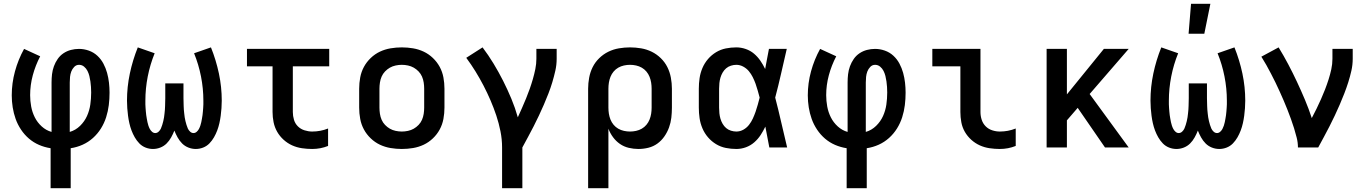

<svg xmlns="http://www.w3.org/2000/svg" viewBox="-20 -778 7240 1013"><path d="M247 215V4Q215 -1 186 -13.5Q157 -26 133 -46.5Q109 -67 91 -94Q73 -121 62.5 -150.5Q52 -180 47 -211.5Q42 -243 42 -275Q42 -339 59 -401.5Q76 -464 107 -520L192 -481Q167 -433 153 -381Q139 -329 139 -276Q139 -246 144.5 -216Q150 -186 163.5 -159Q177 -132 200 -111Q223 -90 252 -82V-343Q252 -365 254.5 -386.5Q257 -408 264.5 -428.5Q272 -449 284.5 -467Q297 -485 315 -497Q333 -509 354 -514.5Q375 -520 397 -520Q423 -520 448.5 -511Q474 -502 493.5 -484Q513 -466 525.5 -442.5Q538 -419 545 -393.5Q552 -368 555 -341.5Q558 -315 558 -289Q558 -256 554 -223.5Q550 -191 540 -159.5Q530 -128 512.5 -100Q495 -72 470.5 -50Q446 -28 416 -14.5Q386 -1 353 4V215ZM348 -82Q379 -91 402.5 -114Q426 -137 439 -166Q452 -195 456.5 -226.5Q461 -258 461 -290Q461 -305 460 -319.5Q459 -334 457 -348.5Q455 -363 451.5 -377Q448 -391 441.5 -404Q435 -417 423.5 -426.5Q412 -436 397 -436Q382 -436 371.5 -425Q361 -414 356 -400.5Q351 -387 349.5 -372.5Q348 -358 348 -343Z M787 8Q767 8 748 0.5Q729 -7 715 -21.5Q701 -36 691 -53.5Q681 -71 674 -89.5Q667 -108 662.5 -128Q658 -148 655.5 -167.5Q653 -187 651.5 -207Q650 -227 650 -247Q650 -319 665 -390Q680 -461 707 -528L796 -497Q772 -438 759.5 -374.5Q747 -311 747 -247Q747 -237 747 -227.5Q747 -218 748 -208.5Q749 -199 749.5 -189.5Q750 -180 751.5 -170.5Q753 -161 754.5 -152Q756 -143 758 -133.5Q760 -124 763 -115Q766 -106 770.5 -97.5Q775 -89 782.5 -82.5Q790 -76 799 -76Q809 -76 817 -83.5Q825 -91 829 -100Q833 -109 836 -119Q839 -129 841.5 -139Q844 -149 845.5 -159Q847 -169 848 -179Q849 -189 850 -199Q851 -209 851 -219Q851 -229 851.5 -239.5Q852 -250 852 -260V-338H948V-260Q948 -250 948.5 -239.5Q949 -229 949 -219Q949 -209 950 -199Q951 -189 952 -179Q953 -169 954.5 -159Q956 -149 958.5 -139Q961 -129 964 -119Q967 -109 971 -100Q975 -91 983 -83.5Q991 -76 1001 -76Q1010 -76 1017.5 -82.5Q1025 -89 1029.5 -97.5Q1034 -106 1037 -115Q1040 -124 1042 -133.5Q1044 -143 1045.5 -152Q1047 -161 1048.5 -170.5Q1050 -180 1050.5 -189.5Q1051 -199 1052 -208.5Q1053 -218 1053 -227.5Q1053 -237 1053 -247Q1053 -311 1040.5 -374.5Q1028 -438 1004 -497L1093 -528Q1120 -461 1135 -390Q1150 -319 1150 -247Q1150 -227 1148.5 -207Q1147 -187 1144.5 -167.5Q1142 -148 1137.5 -128Q1133 -108 1126 -89.5Q1119 -71 1109 -53.5Q1099 -36 1085 -21.5Q1071 -7 1052 0.5Q1033 8 1013 8Q993 8 974 0.5Q955 -7 941 -21Q927 -35 917 -53Q907 -71 900 -89Q893 -71 883 -53Q873 -35 859 -21Q845 -7 826 0.5Q807 8 787 8Z M1627 8Q1600 8 1573 4Q1546 0 1521.5 -11Q1497 -22 1476.5 -40.5Q1456 -59 1442.5 -82.5Q1429 -106 1423.5 -133Q1418 -160 1418 -187V-428H1283V-520H1717V-428H1525V-187Q1525 -166 1531 -146Q1537 -126 1551.5 -111.5Q1566 -97 1586.5 -90.5Q1607 -84 1627 -84Q1649 -84 1670 -88Q1691 -92 1711 -100V-8Q1691 0 1670 4Q1649 8 1627 8Z M2100 8Q2070 8 2040.5 3Q2011 -2 1984.5 -14.5Q1958 -27 1936 -48Q1914 -69 1900 -95Q1886 -121 1880.5 -150.5Q1875 -180 1875 -210V-310Q1875 -340 1880.5 -369.5Q1886 -399 1900 -425Q1914 -451 1936 -472Q1958 -493 1984.5 -505.5Q2011 -518 2040.5 -523Q2070 -528 2100 -528Q2130 -528 2159.5 -523Q2189 -518 2215.5 -505.5Q2242 -493 2264 -472Q2286 -451 2300 -425Q2314 -399 2319.5 -369.5Q2325 -340 2325 -310V-210Q2325 -180 2319.5 -150.5Q2314 -121 2300 -95Q2286 -69 2264 -48Q2242 -27 2215.5 -14.5Q2189 -2 2159.5 3Q2130 8 2100 8ZM2100 -84Q2116 -84 2132.5 -87.5Q2149 -91 2163 -99Q2177 -107 2188.5 -119Q2200 -131 2206.5 -146Q2213 -161 2215.5 -177.5Q2218 -194 2218 -210V-310Q2218 -326 2215.5 -342.5Q2213 -359 2206.5 -374Q2200 -389 2188.5 -401Q2177 -413 2163 -421Q2149 -429 2132.5 -432.5Q2116 -436 2100 -436Q2084 -436 2067.5 -432.5Q2051 -429 2037 -421Q2023 -413 2011.5 -401Q2000 -389 1993.5 -374Q1987 -359 1984.5 -342.5Q1982 -326 1982 -310V-210Q1982 -194 1984.5 -177.5Q1987 -161 1993.5 -146Q2000 -131 2011.5 -119Q2023 -107 2037 -99Q2051 -91 2067.5 -87.5Q2084 -84 2100 -84Z M2629 215V0Q2629 -43 2620.5 -85.5Q2612 -128 2598.5 -168.5Q2585 -209 2568 -248.5Q2551 -288 2531 -326.5Q2511 -365 2488.5 -401.5Q2466 -438 2440 -473L2526 -528Q2557 -487 2584 -442.5Q2611 -398 2634.5 -351.5Q2658 -305 2678 -257Q2698 -209 2712 -159Q2723 -183 2734 -208Q2745 -233 2755.5 -258.5Q2766 -284 2775 -309.5Q2784 -335 2791.5 -361Q2799 -387 2804.5 -414Q2810 -441 2810 -468V-520H2917V-468Q2917 -436 2910 -405Q2903 -374 2894 -344Q2885 -314 2873.5 -284.5Q2862 -255 2849.5 -226Q2837 -197 2823.5 -168.5Q2810 -140 2795.5 -111.5Q2781 -83 2766 -55.5Q2751 -28 2736 0V215Z M3083 215V-310Q3083 -339 3088.5 -368.5Q3094 -398 3107 -424Q3120 -450 3141.5 -471Q3163 -492 3189.5 -505Q3216 -518 3245.5 -523Q3275 -528 3304 -528Q3333 -528 3362.5 -523Q3392 -518 3418.5 -505Q3445 -492 3466.5 -471Q3488 -450 3501 -424Q3514 -398 3519.5 -368.5Q3525 -339 3525 -310V-210Q3525 -183 3522 -157Q3519 -131 3510 -106Q3501 -81 3485.5 -58.5Q3470 -36 3448.5 -20.5Q3427 -5 3401 1.5Q3375 8 3348 8Q3323 8 3297.5 2Q3272 -4 3251 -18.5Q3230 -33 3214.5 -54Q3199 -75 3190 -99V215ZM3304 -84Q3320 -84 3336 -87.5Q3352 -91 3366 -99Q3380 -107 3390.5 -119.5Q3401 -132 3407 -147Q3413 -162 3415.5 -178Q3418 -194 3418 -210V-310Q3418 -326 3415.5 -342Q3413 -358 3407 -373Q3401 -388 3390.5 -400.5Q3380 -413 3366 -421Q3352 -429 3336 -432.5Q3320 -436 3304 -436Q3288 -436 3272 -432.5Q3256 -429 3242 -421Q3228 -413 3217.5 -400.5Q3207 -388 3201 -373Q3195 -358 3192.5 -342Q3190 -326 3190 -310V-210Q3190 -194 3192.5 -178Q3195 -162 3201 -147Q3207 -132 3217.5 -119.5Q3228 -107 3242 -99Q3256 -91 3272 -87.5Q3288 -84 3304 -84Z M3865 8Q3837 8 3809.5 2.5Q3782 -3 3758 -17.5Q3734 -32 3715.5 -53.5Q3697 -75 3686 -101Q3675 -127 3671 -154.5Q3667 -182 3667 -210V-310Q3667 -338 3671 -365.5Q3675 -393 3686 -419Q3697 -445 3715.5 -466.5Q3734 -488 3758 -502.5Q3782 -517 3809.5 -522.5Q3837 -528 3865 -528Q3890 -528 3914.5 -519.5Q3939 -511 3958 -495Q3977 -479 3991.5 -458Q4006 -437 4017 -414Q4022 -441 4027 -467.5Q4032 -494 4037 -520H4131Q4116 -456 4101.5 -391.5Q4087 -327 4070 -263Q4087 -198 4102 -132Q4117 -66 4133 0H4039Q4034 -27 4028.5 -55Q4023 -83 4018 -110Q4007 -87 3993 -65.5Q3979 -44 3959.5 -27Q3940 -10 3915.5 -1Q3891 8 3865 8ZM3865 -84Q3885 -84 3902.5 -94Q3920 -104 3932 -119.5Q3944 -135 3952 -152.5Q3960 -170 3966.5 -188.5Q3973 -207 3978 -225.5Q3983 -244 3988 -263Q3983 -281 3978 -299.5Q3973 -318 3966.5 -336Q3960 -354 3951.5 -371Q3943 -388 3931 -402.5Q3919 -417 3901.5 -426.5Q3884 -436 3865 -436Q3851 -436 3836.5 -431.5Q3822 -427 3811 -417.5Q3800 -408 3792.5 -395Q3785 -382 3781 -368Q3777 -354 3775.5 -339.5Q3774 -325 3774 -310V-210Q3774 -195 3775.5 -180.5Q3777 -166 3781 -152Q3785 -138 3792.5 -125Q3800 -112 3811 -102.5Q3822 -93 3836.5 -88.5Q3851 -84 3865 -84Z M4447 215V4Q4415 -1 4386 -13.5Q4357 -26 4333 -46.5Q4309 -67 4291 -94Q4273 -121 4262.5 -150.5Q4252 -180 4247 -211.5Q4242 -243 4242 -275Q4242 -339 4259 -401.5Q4276 -464 4307 -520L4392 -481Q4367 -433 4353 -381Q4339 -329 4339 -276Q4339 -246 4344.5 -216Q4350 -186 4363.5 -159Q4377 -132 4400 -111Q4423 -90 4452 -82V-343Q4452 -365 4454.5 -386.5Q4457 -408 4464.5 -428.5Q4472 -449 4484.5 -467Q4497 -485 4515 -497Q4533 -509 4554 -514.5Q4575 -520 4597 -520Q4623 -520 4648.5 -511Q4674 -502 4693.5 -484Q4713 -466 4725.5 -442.5Q4738 -419 4745 -393.5Q4752 -368 4755 -341.5Q4758 -315 4758 -289Q4758 -256 4754 -223.5Q4750 -191 4740 -159.5Q4730 -128 4712.5 -100Q4695 -72 4670.5 -50Q4646 -28 4616 -14.5Q4586 -1 4553 4V215ZM4548 -82Q4579 -91 4602.5 -114Q4626 -137 4639 -166Q4652 -195 4656.5 -226.5Q4661 -258 4661 -290Q4661 -305 4660 -319.5Q4659 -334 4657 -348.5Q4655 -363 4651.5 -377Q4648 -391 4641.5 -404Q4635 -417 4623.5 -426.5Q4612 -436 4597 -436Q4582 -436 4571.5 -425Q4561 -414 4556 -400.5Q4551 -387 4549.5 -372.5Q4548 -358 4548 -343Z M5255 8Q5228 8 5201 4Q5174 0 5149.5 -11Q5125 -22 5104.5 -40.5Q5084 -59 5070.5 -82.5Q5057 -106 5052 -133Q5047 -160 5047 -187V-428H4899V-520H5153V-187Q5153 -166 5159.5 -146Q5166 -126 5180.5 -111.5Q5195 -97 5215 -90.5Q5235 -84 5255 -84Q5277 -84 5298 -88Q5319 -92 5339 -100V-8Q5319 0 5298 4Q5277 8 5255 8Z M5810 0 5666 -209 5609 -143V0H5502V-520H5609V-280L5804 -520H5935L5729 -282L5935 0Z M6187 8Q6167 8 6148 0.5Q6129 -7 6115 -21.5Q6101 -36 6091 -53.5Q6081 -71 6074 -89.5Q6067 -108 6062.5 -128Q6058 -148 6055.5 -167.5Q6053 -187 6051.5 -207Q6050 -227 6050 -247Q6050 -319 6065 -390Q6080 -461 6107 -528L6196 -497Q6172 -438 6159.5 -374.5Q6147 -311 6147 -247Q6147 -237 6147 -227.5Q6147 -218 6148 -208.5Q6149 -199 6149.5 -189.5Q6150 -180 6151.5 -170.5Q6153 -161 6154.5 -152Q6156 -143 6158 -133.5Q6160 -124 6163 -115Q6166 -106 6170.5 -97.5Q6175 -89 6182.5 -82.5Q6190 -76 6199 -76Q6209 -76 6217 -83.5Q6225 -91 6229 -100Q6233 -109 6236 -119Q6239 -129 6241.5 -139Q6244 -149 6245.5 -159Q6247 -169 6248 -179Q6249 -189 6250 -199Q6251 -209 6251 -219Q6251 -229 6251.5 -239.5Q6252 -250 6252 -260V-338H6348V-260Q6348 -250 6348.5 -239.5Q6349 -229 6349 -219Q6349 -209 6350 -199Q6351 -189 6352 -179Q6353 -169 6354.5 -159Q6356 -149 6358.5 -139Q6361 -129 6364 -119Q6367 -109 6371 -100Q6375 -91 6383 -83.5Q6391 -76 6401 -76Q6410 -76 6417.5 -82.5Q6425 -89 6429.5 -97.5Q6434 -106 6437 -115Q6440 -124 6442 -133.5Q6444 -143 6445.5 -152Q6447 -161 6448.5 -170.5Q6450 -180 6450.5 -189.5Q6451 -199 6452 -208.5Q6453 -218 6453 -227.5Q6453 -237 6453 -247Q6453 -311 6440.5 -374.5Q6428 -438 6404 -497L6493 -528Q6520 -461 6535 -390Q6550 -319 6550 -247Q6550 -227 6548.5 -207Q6547 -187 6544.5 -167.5Q6542 -148 6537.5 -128Q6533 -108 6526 -89.5Q6519 -71 6509 -53.5Q6499 -36 6485 -21.5Q6471 -7 6452 0.5Q6433 8 6413 8Q6393 8 6374 0.5Q6355 -7 6341 -21Q6327 -35 6317 -53Q6307 -71 6300 -89Q6293 -71 6283 -53Q6273 -35 6259 -21Q6245 -7 6226 0.5Q6207 8 6187 8ZM6251 -600 6264 -758H6366L6334 -600Z M6828 0Q6828 -26 6821.5 -51.5Q6815 -77 6807.5 -101.5Q6800 -126 6791 -150.5Q6782 -175 6772.5 -199.5Q6763 -224 6752.5 -248Q6742 -272 6731.5 -295.5Q6721 -319 6709.5 -342.5Q6698 -366 6686 -389Q6674 -412 6661.5 -434.5Q6649 -457 6635 -479L6726 -528Q6753 -484 6777 -438.5Q6801 -393 6823 -346Q6845 -299 6865 -251.5Q6885 -204 6901 -155Q6914 -179 6926 -204Q6938 -229 6949.5 -254.5Q6961 -280 6971 -306Q6981 -332 6989.5 -358.5Q6998 -385 7004 -412.5Q7010 -440 7010 -468V-520H7117V-468Q7117 -436 7110 -405Q7103 -374 7093.5 -344Q7084 -314 7072.5 -284.5Q7061 -255 7048.5 -226Q7036 -197 7022.5 -168.5Q7009 -140 6994.5 -111.5Q6980 -83 6965 -55.5Q6950 -28 6935 0Z"/></svg>

Font: Iosevka Semibold Extended
Style: Regular
Weight: 600
Width: 7
Monospace: yes
Designer: Belleve Invis
Foundry: Belleve Invis
Version: Version 32.5.0; ttfautohint (v1.8.4)